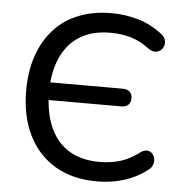

<svg xmlns="http://www.w3.org/2000/svg" viewBox="-52 -764 779 822"><g transform="rotate(5 337.5 -352.5)"><path d="M395 9Q290 9 215 -35Q140 -79 99.5 -160.5Q59 -242 59 -353Q59 -436 82 -502.5Q105 -569 148 -616.5Q191 -664 253.5 -689Q316 -714 395 -714Q455 -714 510.5 -697.5Q566 -681 612 -645Q627 -634 631 -621Q635 -608 631.5 -595.5Q628 -583 618.5 -575Q609 -567 595.5 -566Q582 -565 566 -576Q528 -605 487.5 -617.5Q447 -630 397 -630Q322 -630 270 -599.5Q218 -569 189.5 -511.5Q161 -454 157 -372L128 -396H470Q490 -396 500.5 -386Q511 -376 511 -359Q511 -340 500.5 -330Q490 -320 470 -320H126L157 -342Q160 -256 188.5 -196.5Q217 -137 269.5 -106Q322 -75 397 -75Q447 -75 488.5 -88Q530 -101 569 -131Q585 -142 598 -141Q611 -140 619.5 -131Q628 -122 630.5 -109Q633 -96 628 -82.5Q623 -69 609 -59Q565 -25 510.5 -8Q456 9 395 9Z"/></g></svg>

Font: Nunito Medium
Style: Regular
Weight: 500
Designer: Vernon Adams
Foundry: Vernon Adams
Version: Version 3.602